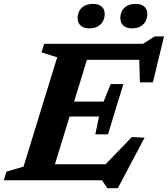

<svg xmlns="http://www.w3.org/2000/svg" viewBox="-44 -922 860 982"><path d="M248.5 -629 168.5 -654 182 -698H425.5L212 0H-24.5L-11 -44L76.5 -70ZM667 -659.5 690 -616H320L345 -698H687.5L748 -736H795L738 -501H671.5ZM504.5 40.5 478 0H132L157.5 -82H531.5L455.5 -39.5L630 -221L695.5 -218L558.5 40.5ZM508.5 -235H443.5L462.5 -326H231.5L255 -402.5H486L522 -492H587L547.5 -363.5ZM411.5 -777Q384 -777 368.5 -791.2Q353 -805.5 353 -829.5Q353 -848.5 361.2 -865Q369.5 -881.5 387.2 -891.8Q405 -902 432.5 -902Q460.5 -902 476 -888.2Q491.5 -874.5 491.5 -850.5Q491.5 -831.5 483.2 -814.8Q475 -798 457.5 -787.5Q440 -777 411.5 -777ZM630 -777Q602.5 -777 587 -791.2Q571.5 -805.5 571.5 -829.5Q571.5 -848.5 579.5 -865Q587.5 -881.5 605.2 -891.8Q623 -902 651 -902Q678.5 -902 694 -888.2Q709.5 -874.5 709.5 -850.5Q709.5 -831.5 701.2 -814.8Q693 -798 675.5 -787.5Q658 -777 630 -777Z"/></svg>

Font: Newsreader 9pt SemiBold
Style: Italic
Weight: 600
Italic angle: -17°
Designer: Hugues Gentile
Foundry: Production Type
Version: Version 1.003